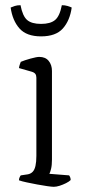

<svg xmlns="http://www.w3.org/2000/svg" viewBox="-20 -719 330 739"><path d="M187 0Q180 0 162 -2.5Q144 -5 123 -9Q102 -13 83 -17Q64 -21 53 -25Q53 -31 55.5 -36.5Q58 -42 60 -44L87 -48Q98 -50 105.5 -57.5Q113 -65 116.5 -80.5Q120 -96 120 -119V-420Q120 -429 116 -434.5Q112 -440 102 -443L53 -457Q54 -465 56.5 -471.5Q59 -478 60 -481Q74 -487 97.5 -493.5Q121 -500 131 -500Q155 -500 167.5 -484.5Q180 -469 180 -446V-105Q180 -83 176.5 -69Q173 -55 170 -50L246 -44Q249 -40 250.5 -35.5Q252 -31 252 -26Q246 -20 234 -14Q222 -8 209.5 -4Q197 0 187 0ZM138 -579Q82 -579 55 -609.5Q28 -640 21 -690Q28 -693 37 -696Q46 -699 59 -699Q67 -657 84.5 -642Q102 -627 138 -627Q174 -627 192 -642Q210 -657 218 -699Q230 -699 240 -696Q250 -693 256 -690Q249 -640 222 -609.5Q195 -579 138 -579Z"/></svg>

Font: Texturina Medium 12pt Thin
Style: Regular
Weight: 250
Version: Version 1.002